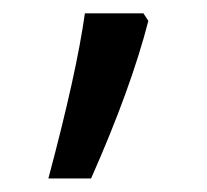

<svg xmlns="http://www.w3.org/2000/svg" viewBox="-20 -136 308 285"><path d="M192.9 -116.2 200.2 -105Q174.3 -4.4 115.2 128.9H51.8Q93.8 -28.3 106 -116.2Z"/></svg>

Font: Noto Sans Oriya
Style: Regular
Weight: 400
Designer: Monotype Design team
Foundry: Monotype Imaging Inc.
Version: Version 1.00 uh